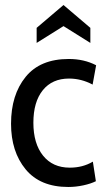

<svg xmlns="http://www.w3.org/2000/svg" viewBox="-20 -735 425 765"><path d="M24 -242Q24 -357 82 -428.5Q140 -500 254 -500Q315 -500 363 -475L349 -398Q304 -422 255 -422Q188 -422 150.5 -375.5Q113 -329 113 -246Q113 -163 151.5 -115Q190 -67 258 -67Q310 -67 350 -91L362 -13Q342 -3 312 3.5Q282 10 252 10Q140 10 82 -60.5Q24 -131 24 -242ZM126 -624 233 -715 340 -624V-564L233 -631L126 -564Z"/></svg>

Font: Cabin Condensed
Style: Regular
Weight: 400
Width: 3
Designer: Pablo Impallari
Foundry: Pablo Impallari. http://www.impallari.com Igino Marini. http://www.ikern.com
Version: Version 2.200